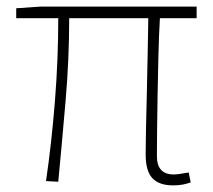

<svg xmlns="http://www.w3.org/2000/svg" viewBox="-20 -547 642 580"><path d="M29 -522 101 -527H574V-492H463Q460 -439 458.5 -377.5Q457 -316 456 -257.5Q455 -199 454.5 -150.5Q454 -102 454 -75Q454 -20 505 -20Q512 -20 522.5 -21.5Q533 -23 550 -26L556 4Q545 8 532.5 10.5Q520 13 503 13Q461 13 440.5 -8.5Q420 -30 420 -81Q420 -108 421 -156.5Q422 -205 423.5 -262.5Q425 -320 426 -380.5Q427 -441 428 -492H189Q189 -367 178 -240.5Q167 -114 156 2L119 0Q136 -116 146 -242.5Q156 -369 156 -492H29Z"/></svg>

Font: Kinto Sans Thin
Style: Regular
Weight: 100
Designer: Authors: Ryoko NISHIZUKA  (kana & ideographs); Paul D. Hunt (Latin, Greek & Cyrillic); Wenlong ZHANG  (bopomofo); Sandol
Foundry: Adobe Systems Incorporated, ookami Inc.
Version: Version 0.001